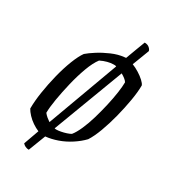

<svg xmlns="http://www.w3.org/2000/svg" viewBox="-170 -699 798 885"><g transform="rotate(30 228.5 -256.5)"><path d="M122 91Q112 91 103.5 87Q95 83 89 76L118 -5Q101 -12 84 -23.5Q67 -35 53.5 -49.5Q40 -64 33 -77Q33 -116 40.5 -165Q48 -214 60.5 -264Q73 -314 89 -355Q105 -396 121 -418Q137 -432 164.5 -449.5Q192 -467 225.5 -481.5Q259 -496 290 -499Q292 -499 294 -499.5Q296 -500 299 -500Q310 -530 320 -556.5Q330 -583 338 -604Q354 -604 363.5 -595.5Q373 -587 374 -579L340 -490Q358 -483 376.5 -471.5Q395 -460 408.5 -447.5Q422 -435 425 -426Q425 -392 417 -345Q409 -298 396.5 -249Q384 -200 368 -157Q352 -114 335 -88Q313 -65 283 -45.5Q253 -26 220.5 -14.5Q188 -3 157 0ZM141 -67 279 -443Q275 -445 270.5 -445Q266 -445 263 -445Q250 -445 232.5 -440.5Q215 -436 197 -427Q178 -402 162 -358.5Q146 -315 134 -265Q122 -215 114.5 -170Q107 -125 107 -97Q114 -88 123 -80.5Q132 -73 141 -67ZM176 -54Q179 -53 181.5 -53Q184 -53 187 -53Q195 -53 208.5 -55.5Q222 -58 236 -62.5Q250 -67 258 -72Q272 -89 286 -120.5Q300 -152 311.5 -191Q323 -230 332 -269.5Q341 -309 346 -343.5Q351 -378 351 -400Q347 -407 337.5 -414.5Q328 -422 317 -428Z"/></g></svg>

Font: Texturina 12pt ExtraLight
Style: Italic
Weight: 250
Italic angle: -11°
Designer: Guillermo Torres Carreño
Foundry: Omnibus-Type
Version: Version 1.002